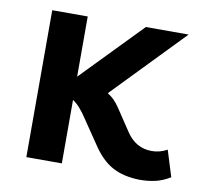

<svg xmlns="http://www.w3.org/2000/svg" viewBox="-64 -573 687 650"><g transform="rotate(10 280.0 -248.0)"><path d="M65 0V-505H187V-298L387 -504H534L299 -261Q322 -247 339 -222L391 -144Q424 -94 479 -94Q507 -94 532 -108L560 -18Q536 -3 510.5 3Q485 9 456 9Q400 8 361.5 -13Q323 -34 291 -83L238 -161Q211 -203 187 -218V0Z"/></g></svg>

Font: Livvic SemiBold
Style: Regular
Weight: 600
Designer: Jacques Le Bailly, Baron von Fonthausen
Version: Version 1.001; ttfautohint (v1.8.2)